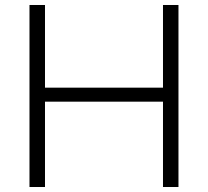

<svg xmlns="http://www.w3.org/2000/svg" viewBox="-20 -749 833 769"><path d="M98.1 0V-729H160.2V-397.9H632.8V-729H694.8V0H632.8V-341.8H160.2V0Z"/></svg>

Font: Lumene Sans Light
Style: Regular
Weight: 300
Designer: Deni Anggara
Version: Version 1.003;Glyphs 3.1.2 (3151)